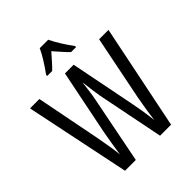

<svg xmlns="http://www.w3.org/2000/svg" viewBox="-256 -1087 1232 1232"><g transform="rotate(-45 359.5 -471.5)"><path d="M716 -714 570 0H470L379 -455Q376 -473 371 -508.5Q366 -544 360 -595Q356 -563 351.5 -526.5Q347 -490 340 -456L250 0H152L4 -714H89L175 -276Q185 -223 192.5 -176Q200 -129 203 -97Q209 -141 217 -187.5Q225 -234 232 -274L321 -714H400L487 -275Q495 -236 502 -192.5Q509 -149 515 -97Q521 -146 528.5 -192Q536 -238 543 -276L631 -714ZM398 -943Q414 -909 440 -867.5Q466 -826 491 -793V-783H446Q425 -803 404 -827Q383 -851 360 -877Q337 -851 314.5 -825.5Q292 -800 274 -783H229V-793Q256 -830 281.5 -870.5Q307 -911 321 -943Z"/></g></svg>

Font: Noto Sans Gurmukhi ExtraCondensed
Style: Regular
Weight: 400
Width: 2
Designer: Jelle Bosma - Monotype Design Team
Foundry: Monotype Imaging Inc.
Version: Version 2.004; ttfautohint (v1.8.4.7-5d5b)